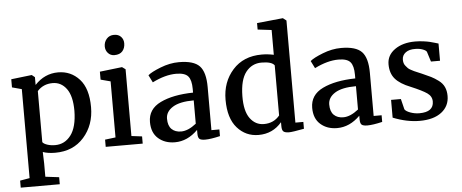

<svg xmlns="http://www.w3.org/2000/svg" viewBox="-51 -731 2489 1034"><g transform="rotate(-5 1193.0 -214.0)"><path d="M437 -220Q437 -123 379 -57.5Q321 8 224 8Q184 8 157 -2L159 60V132L233 141V179H22V141L74 132V-349L22 -363V-407L133 -420H134L150 -407V-365Q203 -422 276 -422Q345 -422 391 -371.5Q437 -321 437 -220ZM242 -367Q191 -367 159 -331V-55Q165 -46 184 -39.5Q203 -33 227 -33Q279 -33 312 -76.5Q345 -120 346 -208Q346 -288 317 -327.5Q288 -367 242 -367Z M497 0V-39L554 -46V-349L501 -363V-406L621 -420H622L640 -407V-46L697 -39V0ZM587 -488Q566 -488 552.5 -503Q539 -518 539 -539Q539 -563 554 -580Q569 -597 594 -597Q618 -597 631.5 -582.5Q645 -568 645 -547Q645 -521 630.5 -504.5Q616 -488 587 -488Z M746 -112Q746 -182 814 -215Q882 -248 991 -250V-270Q991 -318 973.5 -338.5Q956 -359 909 -359Q850 -359 780 -324L760 -364Q778 -380 829 -400Q880 -420 929 -420Q1009 -420 1040.5 -387Q1072 -354 1072 -273V-40H1115V-4Q1064 8 1034 8Q1012 8 1003.5 1Q995 -6 995 -28V-48Q939 8 871 8Q817 8 781.5 -23Q746 -54 746 -112ZM909 -47Q947 -47 991 -82V-208Q915 -208 877 -184Q839 -160 839 -122Q839 -84 858 -65.5Q877 -47 909 -47Z M1323 8Q1254 8 1208 -44Q1162 -96 1162 -196Q1162 -292 1220 -357Q1278 -422 1377 -422Q1409 -422 1442 -415V-549L1367 -558V-593L1506 -607H1508L1526 -593V-41H1569V-4Q1506 8 1488 8Q1467 8 1458 1Q1449 -6 1449 -29V-50Q1400 8 1323 8ZM1357 -48Q1410 -48 1442 -87V-358Q1427 -379 1372 -379Q1320 -379 1287.5 -337.5Q1255 -296 1254 -208Q1253 -127 1282 -87.5Q1311 -48 1357 -48Z M1623 -112Q1623 -182 1691 -215Q1759 -248 1868 -250V-270Q1868 -318 1850.5 -338.5Q1833 -359 1786 -359Q1727 -359 1657 -324L1637 -364Q1655 -380 1706 -400Q1757 -420 1806 -420Q1886 -420 1917.5 -387Q1949 -354 1949 -273V-40H1992V-4Q1941 8 1911 8Q1889 8 1880.5 1Q1872 -6 1872 -28V-48Q1816 8 1748 8Q1694 8 1658.5 -23Q1623 -54 1623 -112ZM1786 -47Q1824 -47 1868 -82V-208Q1792 -208 1754 -184Q1716 -160 1716 -122Q1716 -84 1735 -65.5Q1754 -47 1786 -47Z M2050 -22V-118H2103L2117 -61Q2124 -50 2147.5 -41.5Q2171 -33 2196 -33Q2273 -33 2273 -90Q2273 -118 2248 -135.5Q2223 -153 2161 -179Q2105 -201 2079 -231Q2053 -261 2053 -310Q2053 -359 2096 -389.5Q2139 -420 2206 -420Q2229 -420 2251 -417Q2273 -414 2285 -411Q2297 -408 2312.5 -403.5Q2328 -399 2331 -398V-305H2282L2265 -359Q2261 -367 2243.5 -373.5Q2226 -380 2204 -380Q2171 -381 2151.5 -366.5Q2132 -352 2132 -328Q2132 -318 2134.5 -309.5Q2137 -301 2143.5 -293.5Q2150 -286 2154.5 -281Q2159 -276 2170.5 -270Q2182 -264 2187 -261.5Q2192 -259 2208 -252.5Q2224 -246 2228 -244Q2258 -231 2276 -222Q2294 -213 2315 -197.5Q2336 -182 2345.5 -161Q2355 -140 2355 -113Q2355 -58 2312.5 -25Q2270 8 2194 8Q2125 8 2050 -22Z"/></g></svg>

Font: Aikya Medium
Style: Regular
Weight: 500
Designer: Neelakash Kshetrimayum (Latin subset based on Merriweather by Eben Sorkin)
Foundry: Brand New Type
Version: Version 1.00 b005